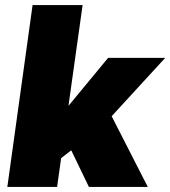

<svg xmlns="http://www.w3.org/2000/svg" viewBox="-20 -740 674 760"><path d="M9 0 109 -720H307L251 -321L408 -511H634L422 -280L565 0H332L262 -145L222 -114L206 0Z"/></svg>

Font: Chivo Medium Black
Style: Italic
Weight: 900
Italic angle: -8.05°
Version: Version 2.002